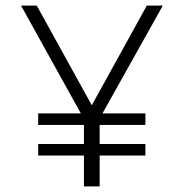

<svg xmlns="http://www.w3.org/2000/svg" viewBox="-20 -664 655 684"><path d="M279 0V-110H116V-151H279V-219H116V-260H268L55 -644H111L307 -289L503 -644H560L345 -260H498V-219H335V-151H498V-110H335V0Z"/></svg>

Font: Kanit ExtraLight
Style: Regular
Weight: 275
Designer: Katatrad Team
Foundry: CadsonDemak
Version: Version 2.000; ttfautohint (v1.8.3)